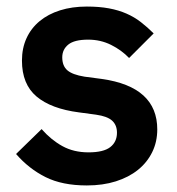

<svg xmlns="http://www.w3.org/2000/svg" viewBox="-20 -554 539 586"><path d="M245 12Q170 12 119 -13.5Q68 -39 29 -84L107 -160Q136 -127 170.5 -108Q205 -89 250 -89Q296 -89 316.5 -105Q337 -121 337 -149Q337 -172 322.5 -185.5Q308 -199 273 -204L221 -211Q136 -222 91.5 -259.5Q47 -297 47 -369Q47 -407 61 -437.5Q75 -468 101 -489.5Q127 -511 163.5 -522.5Q200 -534 245 -534Q283 -534 312.5 -528.5Q342 -523 366 -512.5Q390 -502 410 -486.5Q430 -471 449 -452L374 -377Q351 -401 319 -417Q287 -433 249 -433Q207 -433 188.5 -418Q170 -403 170 -379Q170 -353 185.5 -339.5Q201 -326 238 -320L291 -313Q460 -289 460 -159Q460 -121 444.5 -89.5Q429 -58 401 -35.5Q373 -13 333.5 -0.5Q294 12 245 12Z"/></svg>

Font: IBM Plex Sans Thai SmBld
Style: Regular
Weight: 600
Designer: Mike Abbink, Paul van der Laan, Pieter van Rosmalen, Ben Mitchell, Mark Frömberg
Foundry: Bold Monday
Version: Version 1.2